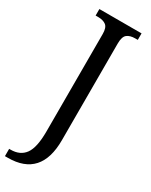

<svg xmlns="http://www.w3.org/2000/svg" viewBox="-252 -761 823 1049"><g transform="rotate(30 159.0 -237.0)"><path d="M-9 194H0Q60 194 90 152.5Q120 111 120 10V-605Q120 -645 102 -659Q84 -673 51 -673H36V-714H302V-673H286Q253 -673 235 -658.5Q217 -644 217 -601V9Q217 240 9 240H-9Z"/></g></svg>

Font: Noto Serif Narrow
Style: Regular
Weight: 400
Width: 4
Designer: Monotype Design Team
Foundry: Monotype Imaging Inc.
Version: Version 1.001